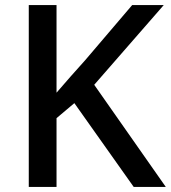

<svg xmlns="http://www.w3.org/2000/svg" viewBox="-20 -734 671 754"><path d="M631 0 350 -401 623 -714H499L314 -497C276 -455 238 -412 202 -370V-714H93V0H202V-270L272 -329L505 0Z"/></svg>

Font: Noto Sans Cherokee Medium
Style: Regular
Weight: 500
Designer: Monotype Design Team
Foundry: Monotype Imaging Inc.
Version: Version 2.001